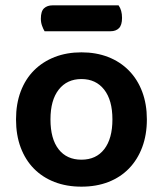

<svg xmlns="http://www.w3.org/2000/svg" viewBox="-20 -684 610 719"><path d="M530 -237Q530 -179 512.5 -132.5Q495 -86 463 -53Q431 -20 386 -2.5Q341 15 285 15Q229 15 184 -2.5Q139 -20 107 -52.5Q75 -85 57.5 -131.5Q40 -178 40 -237Q40 -295 57.5 -341.5Q75 -388 107.5 -420.5Q140 -453 185 -470.5Q230 -488 285 -488Q340 -488 385 -470.5Q430 -453 462.5 -420Q495 -387 512.5 -340.5Q530 -294 530 -237ZM285 -388Q231 -388 200 -348.5Q169 -309 169 -237Q169 -164 199.5 -125Q230 -86 285 -86Q340 -86 370.5 -125.5Q401 -165 401 -237Q401 -309 370 -348.5Q339 -388 285 -388ZM147 -567Q142 -575 137.5 -587.5Q133 -600 133 -614Q133 -642 145 -653Q157 -664 177 -664H424Q437 -646 437 -617Q437 -590 425.5 -578.5Q414 -567 394 -567Z"/></svg>

Font: Baloo Bhaina 2 SemiBold
Style: Regular
Weight: 600
Designer: Yesha Goshar, Manish Minz, Shuchita Grover and Ek Type
Foundry: Ek Type
Version: Version 1.640;hotconv 1.0.111;makeotfexe 2.5.65597; ttfautoh